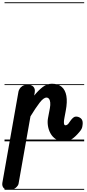

<svg xmlns="http://www.w3.org/2000/svg" viewBox="-45 -1250 765 1698"><path d="M519.5 0Q478 0 448.5 -19.5Q419 -39 401.8 -70Q384.5 -101 379 -136.8Q373.5 -172.5 379.5 -205L396 -292.5Q401.5 -322.5 399.2 -343.8Q397 -365 388.2 -376Q379.5 -387 366 -387Q340 -387 304.5 -340.5Q269 -294 224.5 -221L119 375.5Q116 391.5 95.2 410Q74.5 428.5 34.5 428.5Q-1.5 428.5 -15 410.2Q-28.5 392 -24 366L118.5 -440.5Q120 -449 127.8 -463.2Q135.5 -477.5 153 -489Q170.5 -500.5 200.5 -500.5Q235 -500.5 251.2 -482Q267.5 -463.5 262 -432L257.5 -405Q293.5 -450 331.8 -479.8Q370 -509.5 414 -509.5Q468 -509.5 500.2 -482.2Q532.5 -455 542 -402Q551.5 -349 536.5 -270.5L525 -209Q520.5 -186 520.2 -171Q520 -156 523.2 -149Q526.5 -142 532.5 -142Q541 -142 548 -146Q555 -150 558 -154L579.5 -184Q589.5 -198.5 601.8 -208.8Q614 -219 626.5 -219Q650 -219 668.2 -204.8Q686.5 -190.5 686.5 -161.5Q686.5 -148 682.5 -127.5Q678.5 -107 656.5 -82Q624 -43 593 -21.5Q562 0 519.5 0ZM519.5 0Q478 0 448.5 -19.5Q419 -39 401.8 -70Q384.5 -101 379 -136.8Q373.5 -172.5 379.5 -205L396 -292.5Q401.5 -322.5 399.2 -343.8Q397 -365 388.2 -376Q379.5 -387 366 -387Q340 -387 304.5 -340.5Q269 -294 224.5 -221L119 375.5Q116 391.5 95.2 410Q74.5 428.5 34.5 428.5Q-1.5 428.5 -15 410.2Q-28.5 392 -24 366L118.5 -440.5Q120 -449 127.8 -463.2Q135.5 -477.5 153 -489Q170.5 -500.5 200.5 -500.5Q235 -500.5 251.2 -482Q267.5 -463.5 262 -432L257.5 -405Q293.5 -450 331.8 -479.8Q370 -509.5 414 -509.5Q468 -509.5 500.2 -482.2Q532.5 -455 542 -402Q551.5 -349 536.5 -270.5L525 -209Q520.5 -186 520.2 -171Q520 -156 523.2 -149Q526.5 -142 532.5 -142Q541 -142 548 -146Q555 -150 558 -154L579.5 -184Q589.5 -198.5 601.8 -208.8Q614 -219 626.5 -219Q650 -219 668.2 -204.8Q686.5 -190.5 686.5 -161.5Q686.5 -148 682.5 -127.5Q678.5 -107 656.5 -82Q624 -43 593 -21.5Q562 0 519.5 0ZM-5 420.5H699.5V428.5H-5ZM-5 -16H699.5V0H-5ZM-5 -505.5H699.5V-497.5H-5ZM-5 -1230H699.5V-1222H-5Z"/></svg>

Font: Edu VIC WA NT Pre Guide
Style: Regular
Weight: 400
Designer: Tina and Corey Anderson, Eben Sorkin, Mirko Velimirovic
Foundry: Google for Education
Version: Version 1.000